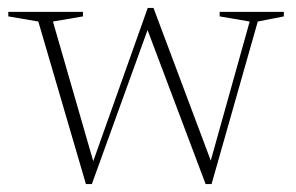

<svg xmlns="http://www.w3.org/2000/svg" viewBox="-20 -456 750 486"><path d="M612 -401.5 536 -414.5V-426H698.5V-414.5L632.5 -401.5L515.5 10H500.5L353.5 -380L212.5 10H197.5L77 -401.5L1 -414.5V-426H190V-414.5L114 -401.5L216 -48L354 -436H368.5L513.5 -49.5Z"/></svg>

Font: Newsreader Text ExtraLight
Style: Regular
Weight: 275
Designer: Hugues Gentile
Foundry: Production Type
Version: Version 1.001